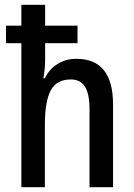

<svg xmlns="http://www.w3.org/2000/svg" viewBox="-20 -780 557 800"><path d="M168 -760V-673H303V-600H168V-532Q168 -495 161 -454H167Q186 -493 220.5 -514Q255 -535 298 -535Q451 -535 451 -345V0H353V-325Q353 -389 334 -419Q315 -449 275 -449Q216 -449 191.5 -403.5Q167 -358 167 -259V0H69V-600H5V-673H69V-760Z"/></svg>

Font: Noto Sans Lao Condensed Medium
Style: Regular
Weight: 500
Width: 3
Designer: Monotype Design Team
Foundry: Monotype Imaging Inc.
Version: Version 2.003; ttfautohint (v1.8.4.7-5d5b)